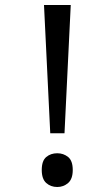

<svg xmlns="http://www.w3.org/2000/svg" viewBox="-20 -734 423 768"><path d="M181 -201 156 -714H263L238 -201ZM147 -54Q147 -91 165 -106Q183 -121 209 -121Q234 -121 252.5 -106Q271 -91 271 -54Q271 -18 252.5 -2Q234 14 209 14Q183 14 165 -2Q147 -18 147 -54Z"/></svg>

Font: ugurmukhi85
Style: Book
Weight: 400
Designer: Jelle Bosma - Monotype Design Team
Foundry: Monotype Imaging Inc.
Version: Version 2.003